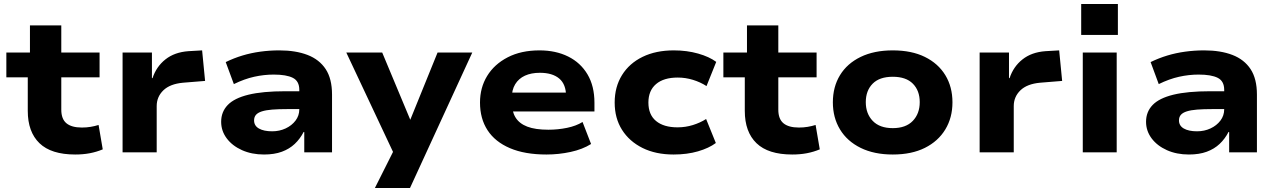

<svg xmlns="http://www.w3.org/2000/svg" viewBox="-20 -768 6439 968"><path d="M359 11Q238 11 179 -46Q120 -103 120 -209V-378H12V-503H131V-640H289V-503H482V-378H289V-215Q289 -168 315 -146.5Q341 -125 393 -125Q416 -125 437 -128.5Q458 -132 477 -138L498 -15Q467 -2 433 4.5Q399 11 359 11Z M598 0V-503H746V-374H749Q768 -432 814 -468.5Q860 -505 930 -510L999 -514L1014 -360L903 -351Q837 -345 803.5 -312.5Q770 -280 770 -233V0Z M1311 11Q1249 11 1200 -11Q1151 -33 1123 -70.5Q1095 -108 1095 -154Q1095 -204 1128 -238.5Q1161 -273 1232.5 -290.5Q1304 -308 1419 -308H1511V-218H1429Q1384 -218 1352.5 -215.5Q1321 -213 1300.5 -206.5Q1280 -200 1270.5 -189Q1261 -178 1261 -161Q1261 -134 1285.5 -120Q1310 -106 1352 -106Q1389 -106 1420 -120.5Q1451 -135 1470 -160Q1489 -185 1489 -217V-315Q1489 -359 1456.5 -375.5Q1424 -392 1360 -392Q1311 -392 1261.5 -381Q1212 -370 1159 -344L1118 -455Q1159 -475 1202 -488Q1245 -501 1292 -507.5Q1339 -514 1388 -514Q1471 -514 1530.5 -491Q1590 -468 1622 -419.5Q1654 -371 1654 -291V0H1514V-102L1511 -103Q1493 -68 1466 -42.5Q1439 -17 1401 -3Q1363 11 1311 11Z M1870 180 1986 -51V50L1726 -503H1907L2049 -163H2048L2186 -503H2361L2047 180Z M2735 11Q2626 11 2551 -21Q2476 -53 2438 -111.5Q2400 -170 2400 -251Q2400 -326 2436 -385Q2472 -444 2539.5 -479Q2607 -514 2700 -514Q2782 -514 2844.5 -483Q2907 -452 2942 -393Q2977 -334 2977 -250V-206H2535V-301H2850L2834 -282Q2834 -343 2799.5 -372Q2765 -401 2702 -401Q2658 -401 2626.5 -386.5Q2595 -372 2577.5 -343.5Q2560 -315 2560 -272V-255Q2560 -207 2579 -176Q2598 -145 2638.5 -129.5Q2679 -114 2745 -114Q2793 -114 2839 -123.5Q2885 -133 2917 -153L2960 -42Q2917 -15 2857 -2Q2797 11 2735 11Z M3376 11Q3286 11 3219.5 -22Q3153 -55 3116 -113.5Q3079 -172 3079 -251Q3079 -330 3116 -389.5Q3153 -449 3220 -481.5Q3287 -514 3377 -514Q3443 -514 3499.5 -498Q3556 -482 3591 -456L3542 -334Q3511 -354 3473.5 -365.5Q3436 -377 3397 -377Q3326 -377 3287.5 -344Q3249 -311 3249 -251Q3249 -190 3287.5 -158Q3326 -126 3396 -126Q3436 -126 3473 -137.5Q3510 -149 3540 -168L3589 -47Q3554 -21 3499 -5Q3444 11 3376 11Z M3974 11Q3853 11 3794 -46Q3735 -103 3735 -209V-378H3627V-503H3746V-640H3904V-503H4097V-378H3904V-215Q3904 -168 3930 -146.5Q3956 -125 4008 -125Q4031 -125 4052 -128.5Q4073 -132 4092 -138L4113 -15Q4082 -2 4048 4.5Q4014 11 3974 11Z M4481 11Q4387 11 4319 -22.5Q4251 -56 4215 -115.5Q4179 -175 4179 -252Q4179 -330 4215 -389Q4251 -448 4319 -481Q4387 -514 4481 -514Q4576 -514 4643 -481Q4710 -448 4746 -389Q4782 -330 4782 -252Q4782 -175 4746 -115.5Q4710 -56 4643 -22.5Q4576 11 4481 11ZM4481 -122Q4547 -122 4582 -158.5Q4617 -195 4617 -253Q4617 -311 4582.5 -346Q4548 -381 4481 -381Q4414 -381 4379.5 -346Q4345 -311 4345 -253Q4345 -195 4380 -158.5Q4415 -122 4481 -122Z M4919 0V-503H5067V-374H5070Q5089 -432 5135 -468.5Q5181 -505 5251 -510L5320 -514L5335 -360L5224 -351Q5158 -345 5124.5 -312.5Q5091 -280 5091 -233V0Z M5431 -592V-748H5616V-592ZM5439 0V-503H5610V0Z M5974 11Q5912 11 5863 -11Q5814 -33 5786 -70.5Q5758 -108 5758 -154Q5758 -204 5791 -238.5Q5824 -273 5895.5 -290.5Q5967 -308 6082 -308H6174V-218H6092Q6047 -218 6015.5 -215.5Q5984 -213 5963.5 -206.5Q5943 -200 5933.5 -189Q5924 -178 5924 -161Q5924 -134 5948.5 -120Q5973 -106 6015 -106Q6052 -106 6083 -120.5Q6114 -135 6133 -160Q6152 -185 6152 -217V-315Q6152 -359 6119.5 -375.5Q6087 -392 6023 -392Q5974 -392 5924.5 -381Q5875 -370 5822 -344L5781 -455Q5822 -475 5865 -488Q5908 -501 5955 -507.5Q6002 -514 6051 -514Q6134 -514 6193.5 -491Q6253 -468 6285 -419.5Q6317 -371 6317 -291V0H6177V-102L6174 -103Q6156 -68 6129 -42.5Q6102 -17 6064 -3Q6026 11 5974 11Z"/></svg>

Font: Nunito Sans 7pt SemiExpanded ExtraBold
Style: Regular
Weight: 800
Width: 6
Designer: Vernon Adams
Foundry: Vernon Adams
Version: Version 3.101;gftools[0.9.27]